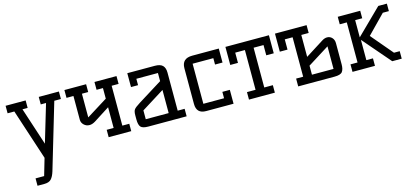

<svg xmlns="http://www.w3.org/2000/svg" viewBox="-62 -967 3637 1684"><g transform="rotate(-15 1756.5 -125.5)"><path d="M326 -500H509V-432H449L273 161Q259 207 238.5 228.5Q218 250 177 250H114V183H192L237 29L86 -432H25V-500H207V-432H160L272 -90L374 -432H326Z M827 0V-67H890V-255L746 -163Q718 -146 694 -146Q664 -146 643 -166Q622 -186 622 -213V-429H559V-500H756V-429H699V-214L890 -333V-429H832V-500H1032V-429H969V-67H1032V0Z M1472 -68H1535V0H1187Q1136 0 1119 -19Q1102 -38 1102 -88V-125Q1102 -161 1113.5 -177Q1125 -193 1170 -221L1390 -358V-432H1194V-374H1130V-500H1380Q1429 -500 1450.5 -478.5Q1472 -457 1472 -414ZM1390 -68V-278L1182 -148V-68Z M1961 -126V0H1712Q1625 0 1625 -88V-412Q1625 -501 1720 -501H1961V-374H1893V-432H1705V-68H1893V-126Z M2101 0V-68H2179V-429H2091V-336H2021V-500H2416V-336H2348V-429H2258V-68H2336V0Z M2471 -336V-500H2758V-429H2691V-230L2857 -335Q2881 -350 2903 -350Q2930 -350 2948 -330.5Q2966 -311 2966 -281V-88Q2966 -44 2949.5 -22Q2933 0 2878 0H2548V-71H2612V-429H2541V-336ZM2887 -68V-273L2691 -150V-68Z M3041 -432V-500H3245V-432H3181V-276L3409 -500H3487V-432H3432L3269 -265L3436 -68H3488V0H3402L3185 -252V-68H3245V0H3041V-68H3105V-432Z"/></g></svg>

Font: Kelly Slab
Style: Regular
Weight: 400
Designer: Denis Masharov
Foundry: Denis Masharov
Version: Version 1.001